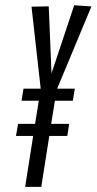

<svg xmlns="http://www.w3.org/2000/svg" viewBox="-20 -726 375 746"><path d="M63.6 -334.6 71.3 -381.5H138.1L102.5 -700L169.4 -701.4L180.1 -440.9L268.3 -705.5L335.2 -701L202.1 -381.5H270.7L263 -334.6H193.4L178.8 -244.7H248.8L241.5 -197.8H171.5L140.4 0H77.7L108.9 -197.8H42L50.4 -244.7H116.2L130.8 -334.6Z"/></svg>

Font: Georama
Style: Italic
Weight: 400
Width: 2
Italic angle: -9°
Designer: Jean-Baptiste Levee
Foundry: Production Type
Version: Version 1.000